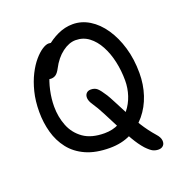

<svg xmlns="http://www.w3.org/2000/svg" viewBox="-144 -833 1010 1068"><g transform="rotate(-20 361.0 -299.5)"><path d="M363 9Q280 9 222 -17Q164 -43 128.5 -88.5Q93 -134 77 -192Q61 -250 61 -313Q61 -378 74.5 -431.5Q88 -485 109 -526.5Q130 -568 154.5 -596.5Q179 -625 201.5 -639.5Q224 -654 240 -654Q254 -654 263.5 -648.5Q273 -643 278.5 -634.5Q284 -626 284 -616Q284 -601 272.5 -591.5Q261 -582 237 -562Q209 -538 189.5 -497Q170 -456 159.5 -407.5Q149 -359 149 -313Q149 -252 170 -198.5Q191 -145 238 -111.5Q285 -78 363 -78Q411 -78 449 -97.5Q487 -117 514.5 -151Q542 -185 556 -227.5Q570 -270 570 -315Q570 -373 558 -427.5Q546 -482 522.5 -525.5Q499 -569 465 -594.5Q431 -620 387 -620Q348 -620 308 -590Q268 -560 240 -506Q228 -483 215.5 -474Q203 -465 186 -465Q177 -465 171 -469Q165 -473 162 -480.5Q159 -488 159 -499Q159 -532 179.5 -569Q200 -606 235 -637.5Q270 -669 313 -689Q356 -709 402 -709Q454 -709 500.5 -680.5Q547 -652 582.5 -600Q618 -548 638.5 -478.5Q659 -409 659 -327Q659 -259 639 -198.5Q619 -138 580.5 -91.5Q542 -45 487.5 -18Q433 9 363 9ZM614 110Q597 110 582 103Q567 96 543 71Q517 42 492 -1Q467 -44 443 -91Q419 -138 396.5 -181.5Q374 -225 354 -254Q339 -276 337.5 -293.5Q336 -311 345.5 -322Q355 -333 373 -333Q396 -333 410.5 -320Q425 -307 448 -271Q458 -255 475 -222Q492 -189 514.5 -146Q537 -103 565.5 -57.5Q594 -12 630 29Q649 50 651 69Q653 88 642.5 99Q632 110 614 110Z"/></g></svg>

Font: Shantell Sans
Style: Regular
Weight: 400
Designer: Stephen Nixon, Anya Danilova, Shantell Martin
Foundry: Arrow Type
Version: Version 1.008;[ac192a2d6]